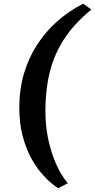

<svg xmlns="http://www.w3.org/2000/svg" viewBox="-20 -868 515 1040"><path d="M84.5 -285.5Q84.5 -384.5 110 -470.2Q135.5 -556 182.2 -627.5Q229 -699 292 -754.2Q355 -809.5 430.5 -848L475 -816.5Q420.5 -772 379.2 -724.8Q338 -677.5 308.8 -626Q279.5 -574.5 261.2 -517.8Q243 -461 234.5 -398Q226 -335 226 -264.5Q226 -187.5 239.8 -121.5Q253.5 -55.5 273.8 -4.5Q294 46.5 314.5 79.2Q335 112 348 124L295.5 151.5Q282.5 144 257.5 123.5Q232.5 103 202.8 68.2Q173 33.5 146.2 -16.8Q119.5 -67 102 -134Q84.5 -201 84.5 -285.5Z"/></svg>

Font: Merriweather 72pt Black
Style: Italic
Weight: 900
Italic angle: -7.8°
Version: Version 2.101